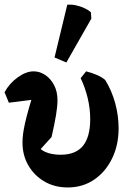

<svg xmlns="http://www.w3.org/2000/svg" viewBox="-20 -805 565 845"><path d="M278 20Q220 20 175 -6.5Q130 -33 104.5 -77.5Q79 -122 79 -177Q79 -197 81.5 -216Q84 -235 90 -262Q96 -289 107.5 -330Q119 -371 138 -433L147 -369L19 -353L0 -399Q22 -439 58.5 -465Q95 -491 128 -491Q155 -491 179 -475Q203 -459 218 -430.5Q233 -402 233 -364Q233 -337 226.5 -298Q220 -259 207 -202L159 -149Q173 -137 196 -130.5Q219 -124 247 -124Q313 -124 345 -163Q377 -202 377 -281Q377 -327 366 -373Q355 -419 335 -461L359 -491Q383 -485 405.5 -475.5Q428 -466 443 -453Q472 -406 487 -351Q502 -296 502 -240Q502 -167 473.5 -108Q445 -49 394.5 -14.5Q344 20 278 20ZM272 -530 220 -552 276 -784Q295 -786 315 -781.5Q335 -777 352 -769Q369 -761 380 -751L382 -723Z"/></svg>

Font: Eczar SemiBold
Style: Regular
Weight: 600
Designer: Vaibhav Singh
Foundry: Rosetta Type Foundry
Version: Version 2.000